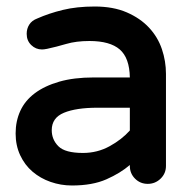

<svg xmlns="http://www.w3.org/2000/svg" viewBox="-20 -550 595 590"><path d="M268 -312H379Q378 -372 348 -398Q318 -424 255 -424Q214 -424 183.5 -415Q153 -406 125 -400Q115 -398 109 -398Q90 -398 76 -411.5Q62 -425 62 -446Q62 -462 70 -474.5Q78 -487 94 -493Q130 -509 173 -519.5Q216 -530 271 -530Q328 -530 369.5 -512Q411 -494 438 -465Q465 -436 477.5 -399Q490 -362 490 -323V-40Q490 -17 473.5 -1Q457 15 434 15Q411 15 395 -1Q379 -17 379 -40V-43Q350 -18 307 1Q264 20 201 20Q167 20 135.5 9Q104 -2 80 -22.5Q56 -43 42 -73Q28 -103 28 -140Q28 -178 42.5 -209.5Q57 -241 87 -263.5Q117 -286 162 -299Q207 -312 268 -312ZM235 -80Q279 -80 316.5 -100.5Q354 -121 379 -149V-219H280Q214 -219 176.5 -203.5Q139 -188 139 -150Q139 -121 159.5 -100.5Q180 -80 235 -80Z"/></svg>

Font: Varela Round Precious
Style: Medium
Weight: 500
Designer: Joe Prince
Foundry: Joe Prince
Version: Version 1.000